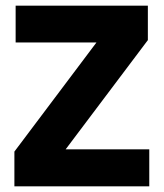

<svg xmlns="http://www.w3.org/2000/svg" viewBox="-20 -659 579 679"><path d="M507.9 -130.8V0H30.9V-122.9L321.1 -508.8H35.3V-639H502.9V-517.1L212.1 -130.8Z"/></svg>

Font: Anek Tamil Medium
Style: Regular
Weight: 500
Designer: Aadarsh Rajan (Tamil), Yesha Goshar (Latin)
Foundry: Ek Type
Version: Version 1.003